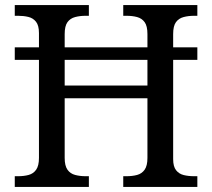

<svg xmlns="http://www.w3.org/2000/svg" viewBox="-20 -734 833 754"><path d="M38 0V-42H51Q74 -42 92.5 -47Q111 -52 122 -67.5Q133 -83 133 -114V-499H38V-548H133V-604Q133 -634 121.5 -648.5Q110 -663 91.5 -667.5Q73 -672 51 -672H38V-714H329V-672H316Q294 -672 275 -667Q256 -662 245 -647Q234 -632 234 -600V-548H559V-600Q559 -632 548 -647Q537 -662 518.5 -667Q500 -672 477 -672H464V-714H755V-672H742Q720 -672 701 -667Q682 -662 671 -647Q660 -632 660 -600V-548H755V-499H660V-109Q660 -80 671.5 -65.5Q683 -51 701.5 -46.5Q720 -42 742 -42H755V0H464V-42H477Q500 -42 518.5 -47Q537 -52 548 -67.5Q559 -83 559 -114V-348H234V-114Q234 -83 245 -67.5Q256 -52 275 -47Q294 -42 316 -42H329V0ZM234 -398H559V-499H234Z"/></svg>

Font: Noto Serif Kannada
Style: Regular
Weight: 400
Designer: Universal Thirst, Indian Type Foundry and the Monotype Design Team
Foundry: Monotype Imaging Inc.
Version: Version 2.003